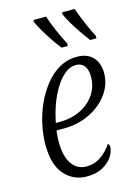

<svg xmlns="http://www.w3.org/2000/svg" viewBox="-118 -830 641 903"><g transform="rotate(-15 202.5 -378.0)"><path d="M190 10Q126 10 83 -38Q40 -86 40 -185Q40 -230 50.5 -280Q61 -330 82 -377Q103 -424 133.5 -462.5Q164 -501 203 -523.5Q242 -546 290 -546Q339 -546 366.5 -517.5Q394 -489 394 -439Q394 -385 361 -339Q328 -293 271 -264.5Q214 -236 142 -236H108Q106 -225 105 -209Q104 -193 104 -182Q104 -111 130 -73.5Q156 -36 201 -36Q242 -36 274 -59.5Q306 -83 324 -112Q332 -110 332 -95Q332 -75 316.5 -50.5Q301 -26 269.5 -8Q238 10 190 10ZM133 -271Q189 -271 233.5 -292.5Q278 -314 304 -352Q330 -390 330 -439Q330 -474 315.5 -492Q301 -510 275 -510Q246 -510 220.5 -489Q195 -468 173.5 -433Q152 -398 137 -356Q122 -314 114 -271ZM371 -606Q354 -628 335.5 -655Q317 -682 301 -709Q285 -736 276 -757L277 -766H338Q349 -734 367 -691.5Q385 -649 402 -617L401 -606ZM232 -606Q214 -628 196 -655Q178 -682 162 -709Q146 -736 137 -757L138 -766H199Q209 -734 227.5 -691.5Q246 -649 263 -617L261 -606Z"/></g></svg>

Font: Noto Serif Condensed Light
Style: Italic
Weight: 300
Width: 3
Italic angle: -12°
Designer: Monotype Design Team
Foundry: Monotype Imaging Inc.
Version: Version 2.014; ttfautohint (v1.8.4.7-5d5b)